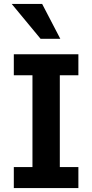

<svg xmlns="http://www.w3.org/2000/svg" viewBox="-20 -950 466 970"><path d="M376 0H49.8V-106H144V-569.8H49.8V-675.8H376V-569.8H282.2V-106H376ZM185.1 -753.9 39.1 -930.2H192.9L284.7 -753.9Z"/></svg>

Font: Clear Sans
Style: Bold
Weight: 700
Foundry: Intel Corporation
Version: Version 1.00